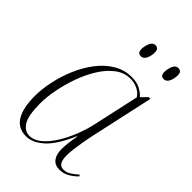

<svg xmlns="http://www.w3.org/2000/svg" viewBox="-222 -818 914 914"><g transform="rotate(45 234.5 -361.5)"><path d="M136 10Q81 10 55 -32.5Q29 -75 29 -155Q29 -203 40.5 -256.5Q52 -310 74 -361.5Q96 -413 128 -454.5Q160 -496 201.5 -521Q243 -546 292 -546Q325 -546 348 -534.5Q371 -523 387 -505L416 -535H428L355 -202Q351 -183 346.5 -156.5Q342 -130 339 -104.5Q336 -79 336 -63Q336 -35 344.5 -19.5Q353 -4 373 -4Q392 -4 408.5 -14Q425 -24 445 -42L450 -35Q432 -16 409 -3Q386 10 360 10Q328 10 312.5 -11.5Q297 -33 298 -70Q298 -88 301 -113Q304 -138 309 -161H306Q265 -67 221.5 -28.5Q178 10 136 10ZM145 -3Q175 -3 203.5 -26.5Q232 -50 256.5 -89Q281 -128 299.5 -175.5Q318 -223 328 -271L377 -494Q364 -515 341 -525.5Q318 -536 294 -536Q252 -536 217.5 -510Q183 -484 156 -441Q129 -398 110.5 -346.5Q92 -295 82 -243.5Q72 -192 72 -149Q72 -67 92.5 -35Q113 -3 145 -3ZM406 -646Q396 -646 390 -652Q384 -658 384 -673Q384 -692 392.5 -712.5Q401 -733 419 -733Q429 -733 435 -727Q441 -721 441 -706Q441 -683 432 -664.5Q423 -646 406 -646ZM252 -646Q242 -646 236 -652Q230 -658 230 -673Q230 -692 238.5 -712.5Q247 -733 265 -733Q287 -733 287 -706Q287 -683 278 -664.5Q269 -646 252 -646Z"/></g></svg>

Font: Noto Serif Display SemiCondensed ExtraLight
Style: Italic
Weight: 200
Width: 4
Italic angle: -12°
Designer: Monotype Design Team
Foundry: Monotype Imaging Inc.
Version: Version 2.009